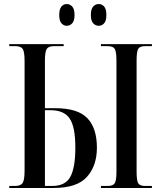

<svg xmlns="http://www.w3.org/2000/svg" viewBox="-20 -933 796 953"><path d="M470 -805Q454 -805 442.5 -817.5Q431 -830 431 -858Q431 -888 442.5 -900.5Q454 -913 470 -913Q486 -913 497 -900.5Q508 -888 508 -858Q508 -830 497 -817.5Q486 -805 470 -805ZM311 -805Q296 -805 285 -817.5Q274 -830 274 -858Q274 -888 285 -900.5Q296 -913 311 -913Q327 -913 338.5 -900.5Q350 -888 350 -858Q350 -830 338.5 -817.5Q327 -805 311 -805ZM26 0V-10H54Q83 -10 92.5 -25Q102 -40 102 -86V-629Q102 -677 92.5 -690.5Q83 -704 56 -704H26V-714H296V-704H248Q221 -704 212 -690Q203 -676 203 -632V-396H254Q366 -396 413.5 -346.5Q461 -297 461 -200Q461 -110 411.5 -55Q362 0 247 0ZM481 0V-10H514Q541 -10 549.5 -23.5Q558 -37 558 -80V-632Q558 -677 549.5 -690.5Q541 -704 514 -704H481V-714H734V-704H701Q674 -704 666 -690.5Q658 -677 658 -632V-80Q658 -37 666 -23.5Q674 -10 701 -10H734V0ZM239 -10Q305 -10 329.5 -56Q354 -102 354 -200Q354 -303 326 -344.5Q298 -386 231 -386H203V-10Z"/></svg>

Font: Noto Serif Display ExtraCondensed Medium
Style: Regular
Weight: 500
Width: 2
Designer: Monotype Design Team
Foundry: Monotype Imaging Inc.
Version: Version 2.009